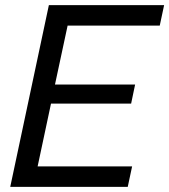

<svg xmlns="http://www.w3.org/2000/svg" viewBox="-20 -730 661 750"><path d="M170.9 -710H621.1L604 -629.9H244.1L194.8 -399.9H507.8L492.2 -325.2H179.2L127 -80.1H496.1L479 0H20Z"/></svg>

Font: Rawline Medium
Style: Italic
Weight: 500
Italic angle: -12°
Designer: Matt McInerney, Pablo Impallari, Rodrigo Fuenzalida
Foundry: Matt McInerney, Pablo Impallari, Rodrigo Fuenzalida
Version: Version 4.020;PS 004.020;hotconv 1.0.88;makeotf.lib2.5.64775